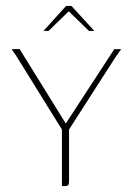

<svg xmlns="http://www.w3.org/2000/svg" viewBox="-20 -625 446 645"><path d="M188 0V-190L36 -435L19 -460H46L201 -210L364 -460H387L368 -433L212 -190V-20Q212 -14 211.5 -9.5Q211 -5 208.5 -2.5Q206 0 200 0ZM126 -521 202 -605H220L297 -521H279L211 -587L143 -521Z"/></svg>

Font: Genos Thin Thin
Style: Regular
Weight: 250
Version: Version 1.010